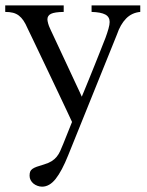

<svg xmlns="http://www.w3.org/2000/svg" viewBox="-25 -450 552 720"><path d="M501 -405.3Q469.2 -402.3 447.8 -380.4Q426.3 -358.4 413.6 -320.8L230.5 132.8Q207 191.4 183.8 220.7Q160.6 250 132.8 250Q124 250 115.5 246.8Q106.9 243.7 100.3 238.3Q93.8 232.9 89.8 225.3Q85.9 217.8 85.9 209Q85.9 199.7 88.1 193.8Q90.3 188 96.2 183.6Q102.1 179.2 112.8 175.3Q123.5 171.4 140.6 166.5Q158.2 161.1 169.2 154.1Q180.2 147 187.7 137.7Q195.3 128.4 200.7 116.5Q206.1 104.5 212.4 88.9L245.1 7.3Q238.8 -6.8 225.1 -35.6Q211.4 -64.5 194.6 -100.1Q177.7 -135.7 159.2 -174.6Q140.6 -213.4 124.3 -247.8Q107.9 -282.2 95.5 -308.1Q83 -334 78.1 -344.2Q70.8 -361.3 63 -372.8Q55.2 -384.3 45.7 -391.6Q36.1 -398.9 23.9 -402.1Q11.7 -405.3 -5.4 -405.3V-429.7H213.9V-405.3Q179.7 -404.8 166.3 -398.2Q152.8 -391.6 152.8 -377.4Q152.8 -372.1 155.5 -362.1Q158.2 -352.1 162.6 -343.3Q164.1 -340.3 166 -335.7Q168 -331.1 171.4 -324.2Q178.2 -310.1 188.2 -288.3Q198.2 -266.6 209.7 -242.2Q221.2 -217.8 232.9 -192.6Q244.6 -167.5 254.6 -146Q264.6 -124.5 272 -108.9Q279.3 -93.3 281.7 -87.4Q284.7 -94.2 292.2 -112.8Q299.8 -131.3 309.6 -155.3Q319.3 -179.2 329.8 -205.3Q340.3 -231.4 349.1 -253.7Q357.9 -275.9 363.8 -291Q369.6 -306.2 370.6 -308.1Q377.4 -326.7 381.8 -342.3Q386.2 -357.9 386.2 -367.7Q386.2 -386.7 369.9 -395.5Q353.5 -404.3 318.4 -405.3V-429.7H501Z"/></svg>

Font: XB Niloofar
Style: Regular
Weight: 400
Designer: Behnam
Foundry: Irmug
Version: Version 7.201 2008